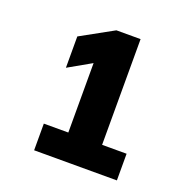

<svg xmlns="http://www.w3.org/2000/svg" viewBox="-87 -790 554 582"><g transform="rotate(20 190.0 -498.5)"><path d="M271 -371H350V-285H83V-371H162V-595L88 -553V-654L193 -712H271Z"/></g></svg>

Font: PRinguin Sans
Style: Bold
Weight: 700
Designer: Vernon Adams
Foundry: Vernon Adams
Version: ""